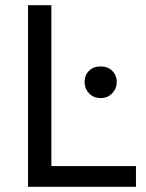

<svg xmlns="http://www.w3.org/2000/svg" viewBox="-20 -720 564 740"><path d="M88 -700H178V-80H504V0H88ZM368 -342Q340 -342 323 -360.5Q306 -379 306 -404Q306 -430 323 -447Q340 -464 368 -464Q395 -464 412.5 -447Q430 -430 430 -404Q430 -379 412.5 -360.5Q395 -342 368 -342Z"/></svg>

Font: Moderustic
Style: Regular
Weight: 400
Designer: Tural Alisoy
Foundry: TAFT Foundry
Version: Version 2.120